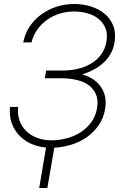

<svg xmlns="http://www.w3.org/2000/svg" viewBox="-20 -741 627 976"><path d="M453.1 -286.1Q467.3 -269 472.9 -245.1Q478.5 -221.2 473.1 -189.9Q465.8 -148.4 442.9 -117.9Q419.9 -87.4 387.7 -67.4Q355 -46.9 316.2 -37.1Q277.3 -27.3 238.3 -27.8Q200.7 -28.3 168.7 -40.3Q136.7 -52.2 113.8 -74.2Q91.3 -96.2 79.8 -127.2Q68.4 -158.2 72.3 -197.3H30.8Q26.4 -149.4 41 -111.1Q55.7 -72.8 84 -46.4Q112.3 -19 151.9 -4.6Q191.4 9.8 237.8 10.3Q284.7 10.3 331.3 -2.2Q377.9 -14.6 416.5 -40.5Q454.6 -65.9 481.2 -103.8Q507.8 -141.6 515.1 -191.9Q520.5 -228 512.2 -257.8Q503.9 -287.6 484.4 -310.1Q469.2 -328.6 447.3 -341.8Q425.3 -355 397.9 -362.8Q427.7 -372.1 455.6 -386.7Q483.4 -401.4 505.9 -421.9Q527.8 -441.9 542.7 -468.3Q557.6 -494.6 562.5 -527.3Q569.8 -575.7 554.9 -612.1Q540 -648.4 510.3 -672.4Q481 -696.3 440.9 -708.5Q400.9 -720.7 356.9 -720.7Q311.5 -720.7 268.8 -707.3Q226.1 -693.8 191.4 -668.5Q156.2 -643.6 131.6 -607.4Q106.9 -571.3 98.1 -525.4H140.1Q149.4 -562.5 170.4 -591.6Q191.4 -620.6 220.7 -641.1Q249 -661.1 283.9 -671.9Q318.8 -682.6 356.4 -682.6Q391.1 -682.6 423.8 -673.6Q456.5 -664.6 480.5 -645.5Q504.4 -626.5 516.1 -597.7Q527.8 -568.8 521 -529.3Q513.7 -488.8 491.9 -460.9Q470.2 -433.1 439.9 -416Q408.7 -398.4 372.1 -390.4Q335.4 -382.3 298.8 -382.3H214.4L208 -343.3H298.3Q321.8 -342.8 345.2 -339.4Q368.7 -335.9 389.6 -329.1Q409.2 -322.3 425.5 -311.8Q441.9 -301.3 453.1 -286.1ZM220.7 214.8 258.3 -3.9H216.3L179.2 214.8Z"/></svg>

Font: Roboto Mono ExtraLight
Style: Italic
Weight: 250
Italic angle: -10°
Monospace: yes
Designer: Google
Version: Version 3.000